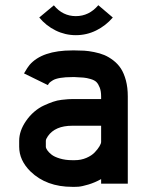

<svg xmlns="http://www.w3.org/2000/svg" viewBox="-20 -706 565 738"><path d="M267.6 -90.3Q291.5 -90.3 312 -99.1Q332.5 -107.9 344.2 -120.4Q356 -132.8 362.3 -143.6Q368.7 -154.3 368.7 -160.6V-222.7H257.8Q191.9 -222.7 164.1 -182.6Q156.2 -171.4 156.2 -164.6V-142.1Q156.2 -136.7 161.6 -128.7Q167 -120.6 178 -111.8Q189 -103 210.2 -96.7Q231.4 -90.3 257.8 -90.3ZM72.3 -423.8Q86.4 -448.2 93.3 -456.1Q141.6 -512.2 257.8 -512.2H267.6Q287.6 -512.2 303.7 -511.2Q319.8 -510.3 341.8 -505.9Q363.8 -501.5 380.9 -494.4Q397.9 -487.3 415.5 -473.9Q433.1 -460.4 444.8 -442.4Q456.5 -424.3 463.9 -397Q471.2 -369.6 471.2 -335.4V0H368.7V-17.6Q345.2 -4.4 320.1 3.2Q294.9 10.7 281.2 11.7L267.6 12.2H257.8Q158.2 12.2 97.2 -46.9Q53.7 -89.8 53.7 -142.1V-164.6Q53.7 -203.1 80.1 -241.2Q93.8 -261.2 111.8 -276.6Q129.9 -292 148.7 -300.5Q167.5 -309.1 183.6 -314.7Q199.7 -320.3 217 -322.3Q234.4 -324.2 241.9 -324.7Q249.5 -325.2 257.8 -325.2H368.7V-335.4Q368.7 -355.5 363.3 -369.4Q357.9 -383.3 350.6 -390.6Q343.3 -397.9 328.1 -402.3Q313 -406.7 301.3 -407.7Q289.6 -408.7 267.6 -409.7H257.8Q230.5 -409.7 211.7 -406.5Q192.9 -403.3 183.3 -397.5Q173.8 -391.6 170.4 -388.2Q167 -384.8 164.1 -378.9ZM271.5 -570.8Q230.5 -570.8 193.8 -588.9Q157.2 -606.9 130.9 -638.7L187 -685.5Q221.2 -644 271.5 -644Q322.3 -644 357.9 -686L413.6 -638.7Q386.2 -606.9 349.6 -588.9Q313 -570.8 271.5 -570.8Z"/></svg>

Font: Anka/Coder Condensed
Style: Bold
Weight: 700
Width: 4
Monospace: yes
Version: Version 001.100